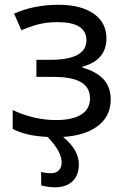

<svg xmlns="http://www.w3.org/2000/svg" viewBox="-20 -566 530 806"><path d="M132.8 -314.9V-243.2H205.1C308.6 -243.2 357.9 -213.9 357.9 -152.8C357.9 -92.8 306.6 -62 214.8 -62C153.3 -62 92.8 -76.2 33.2 -104V-24.9C69.3 -5.4 118.2 5.9 179.7 8.8C219.2 49.3 238.8 85 238.8 116.2C238.8 145.5 219.7 161.1 195.8 161.1C178.7 161.1 164.1 159.2 152.8 155.8V211.9C170.9 217.3 189.9 220.2 210.9 220.2C275.9 220.2 311 183.1 311 124C311 83.5 289.1 44.9 244.6 8.8C302.2 5.4 348.6 -8.3 383.8 -32.2C424.3 -60.1 444.8 -98.6 444.8 -147.9C444.8 -214.8 407.7 -258.8 326.2 -282.2V-286.1C393.1 -304.2 426.8 -343.8 426.8 -404.8C426.8 -448.7 409.2 -483.4 373.5 -508.3C337.9 -533.2 289.1 -545.9 226.1 -545.9C157.2 -545.9 94.7 -533.7 39.1 -508.8L69.8 -439C100.6 -452.1 127.4 -460.9 149.4 -465.8C171.4 -470.7 195.3 -473.1 221.2 -473.1C302.2 -473.1 342.8 -447.8 342.8 -397C342.8 -342.3 292 -314.9 190.9 -314.9Z"/></svg>

Font: Noto Reveo Sans
Style: Regular
Weight: 400
Designer: Monotype Design team
Foundry: Monotype Imaging Inc.
Version: Version 1.04